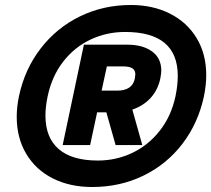

<svg xmlns="http://www.w3.org/2000/svg" viewBox="-20 -734 846 769"><path d="M47 -266Q47 -306 56 -349Q79 -457 143 -540Q207 -623 300.5 -668.5Q394 -714 504 -714Q592 -714 660.5 -679.5Q729 -645 767.5 -581.5Q806 -518 806 -433Q806 -394 797 -349Q774 -241 711 -158.5Q648 -76 554.5 -30.5Q461 15 349 15Q260 15 191.5 -19.5Q123 -54 85 -118Q47 -182 47 -266ZM683 -349Q692 -393 692 -430Q692 -606 481 -606Q407 -606 342.5 -575.5Q278 -545 233 -487Q188 -429 171 -349Q162 -307 162 -271Q162 -183 215 -137Q268 -91 372 -91Q445 -91 509.5 -121.5Q574 -152 620 -210.5Q666 -269 683 -349ZM316 -555H490Q552 -555 589 -528Q626 -501 626 -451Q626 -441 622 -419Q612 -373 583 -341.5Q554 -310 510 -295L550 -153H443L406 -284H369L341 -153H231ZM449 -371Q510 -371 520 -419Q522 -431 522 -436Q522 -453 510 -460.5Q498 -468 473 -468H408L387 -371Z"/></svg>

Font: Prompt SemiBold
Style: Italic
Weight: 600
Italic angle: -12°
Designer: Katatrad Team
Foundry: CadsonDemak
Version: Version 1.001